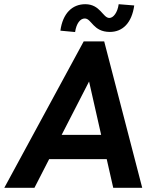

<svg xmlns="http://www.w3.org/2000/svg" viewBox="-48 -894 741 914"><path d="M-27.5 0H116L186 -136.5H460L491 0H629L448 -697H350.5ZM239.5 -748 309.5 -741.5C315.5 -782 333.5 -806 355.5 -806C388.5 -806 394.5 -742 475 -742C536 -742 579.5 -785 591 -868L517 -874C511.5 -834 491.5 -808.5 472.5 -808.5C441.5 -808.5 429.5 -874 358 -874C295.5 -874 250.5 -830 239.5 -748ZM245.5 -252 376 -506 433.5 -252Z"/></svg>

Font: HK Grotesk
Style: Bold Italic
Weight: 700
Italic angle: -16°
Designer: Alfredo Marco Pradil
Foundry: Hanken Design Co.
Version: Version 3.001;FEAKit 1.0